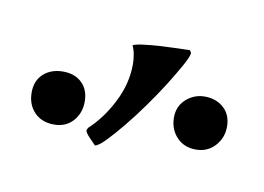

<svg xmlns="http://www.w3.org/2000/svg" viewBox="-118 -623 249 181"><g transform="rotate(10 6.5 -532.0)"><path d="M-61.5 -543.9Q-50.3 -543.9 -43.5 -537.4Q-36.6 -530.8 -36.6 -519.5Q-36.6 -508.3 -43.5 -500.7Q-50.3 -493.2 -61.5 -493.2Q-73.2 -493.2 -80.3 -500.5Q-87.4 -507.8 -87.4 -519.5Q-87.4 -530.8 -80.1 -537.4Q-72.8 -543.9 -61.5 -543.9ZM74.2 -543.9Q85 -543.9 92.3 -537.4Q99.6 -530.8 99.6 -519.5Q99.6 -508.8 92.5 -501Q85.4 -493.2 74.2 -493.2Q63 -493.2 55.9 -500.7Q48.8 -508.3 48.8 -519.5Q48.8 -530.3 56.4 -537.1Q64 -543.9 74.2 -543.9ZM-1.5 -579.6Q1 -581.1 8.5 -582Q16.1 -583 24.7 -583.5Q33.2 -584 41 -584.2Q48.8 -584.5 52.7 -584.5L54.2 -582Q53.7 -578.1 48.8 -569.3Q43.9 -560.5 36.9 -549.3Q29.8 -538.1 21.2 -526.1Q12.7 -514.2 4.6 -504.4Q-3.4 -494.6 -10 -487.8Q-16.6 -481 -20 -480.5Q-21.5 -481.9 -25.9 -486.6Q-30.3 -491.2 -30.3 -493.2L-29.3 -495.6Q-16.1 -507.8 -7.1 -525.6Q2 -543.5 2 -562Q2 -566.4 1.2 -571Q0.5 -575.7 -1.5 -579.6Z"/></g></svg>

Font: CAT Linz
Style: Regular
Weight: 400
Designer: Peter Wiegel
Foundry: Peter Wiegel
Version: Version 1.08